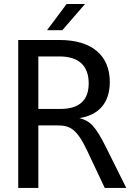

<svg xmlns="http://www.w3.org/2000/svg" viewBox="-20 -926 642 946"><path d="M211.9 -777.3H287.1L398.9 -906.2H308.1ZM69.8 0H168.9V-308.1H263.2C325.2 -308.1 358.9 -290.5 409.2 -184.1L496.1 0H602.1L502.9 -199.2C450.2 -305.2 423.8 -330.6 371.1 -344.2C465.3 -358.4 521 -418 521 -522C521 -652.8 433.1 -729 272.9 -729H69.8ZM168.9 -389.2V-647.9H272.9C366.2 -647.9 417 -603.5 417 -515.6C417 -430.7 369.6 -389.2 276.9 -389.2Z"/></svg>

Font: Hack
Style: Regular
Weight: 400
Monospace: yes
Designer: Christopher Simpkins
Foundry: Christopher Simpkins
Version: Version 2.010